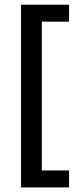

<svg xmlns="http://www.w3.org/2000/svg" viewBox="-20 -696 349 838"><path d="M71.5 122V-675.5H281.5V-601.5H162.5V48H281.5V122Z"/></svg>

Font: Anek Telugu Medium Medium
Style: Regular
Weight: 500
Version: Version 1.003